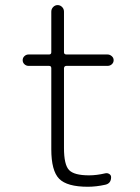

<svg xmlns="http://www.w3.org/2000/svg" viewBox="-20 -710 540 740"><path d="M89.8 -456.1Q81.1 -456.1 74.2 -462.4Q67.4 -468.8 67.4 -478Q67.4 -487.3 74.2 -493.7Q81.1 -500 89.8 -500H168.9Q177.7 -500 177.7 -508.8V-665Q177.7 -675.8 185.1 -683.1Q192.4 -690.4 202.1 -690.4Q211.9 -690.4 219.2 -683.1Q226.6 -675.8 226.6 -665V-508.8Q226.6 -500 236.3 -500H394.5Q403.3 -500 410.6 -493.7Q418 -487.3 418 -478Q418 -468.8 411.1 -462.4Q404.3 -456.1 394.5 -456.1H236.3Q227.5 -456.1 226.6 -447.3V-139.6Q226.6 -75.2 246.1 -54.7Q265.6 -34.2 323.2 -34.2Q352.5 -34.2 385.7 -42Q393.6 -43.9 400.9 -39.6Q408.2 -35.2 408.2 -27.3Q408.2 -2.9 385.7 2Q350.6 9.8 318.4 9.8Q238.3 9.8 208 -21Q177.7 -51.8 177.7 -134.8V-447.3Q177.7 -456.1 168.9 -456.1Z"/></svg>

Font: Rounded-X Mgen+ 2m light
Style: Regular
Weight: 200
Designer: [Source Han Sans]
Ryoko NISHIZUKA  (kana & ideographs); Paul D. Hunt (Latin, Greek & Cyrillic); Wenlong ZHANG  (bopomofo
Version: Version 1.059.20150602